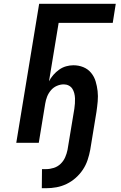

<svg xmlns="http://www.w3.org/2000/svg" viewBox="-20 -755 640 1015"><path d="M224 240H201L202 139H224Q244 139 264.5 132.5Q285 126 300.5 111Q316 96 324.5 76.5Q333 57 337 37L373 -180Q375 -194 376 -208Q377 -222 376.5 -235.5Q376 -249 372.5 -262.5Q369 -276 362 -286.5Q355 -297 343 -303Q331 -309 317 -309Q299 -309 280.5 -301Q262 -293 249 -277.5Q236 -262 229 -244Q222 -226 219 -207L185 0H66L187 -735H592L576 -634H290L239 -325Q248 -343 262 -359Q276 -375 293 -387Q310 -399 329.5 -404.5Q349 -410 368 -410Q396 -410 420.5 -400Q445 -390 461.5 -370Q478 -350 485.5 -325Q493 -300 496 -273.5Q499 -247 496.5 -219Q494 -191 490 -164L457 37Q452 64 443 91Q434 118 418 142Q402 166 380 185.5Q358 205 332 217.5Q306 230 278.5 235Q251 240 224 240Z"/></svg>

Font: Iosevka Extended
Style: Bold Italic
Weight: 700
Width: 7
Italic angle: -9°
Monospace: yes
Designer: Belleve Invis
Foundry: Belleve Invis
Version: Version 32.5.0; ttfautohint (v1.8.4)